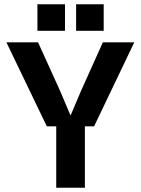

<svg xmlns="http://www.w3.org/2000/svg" viewBox="-20 -878 658 898"><path d="M10 -680H158L261 -453L309 -340H311L359 -453L461 -680H608L420 -287H377V0H243V-287H199ZM155 -858H284V-734H155ZM336 -858H465V-734H336Z"/></svg>

Font: CyStack Display
Style: Bold
Weight: 700
Designer: Weizhong Zhang
Foundry: 本地遙控
Version: Version 1.000;Glyphs 3.1.2 (3151)